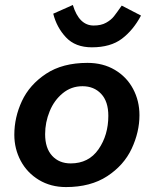

<svg xmlns="http://www.w3.org/2000/svg" viewBox="-20 -740 618 771"><path d="M37.5 0ZM540 -277.5Q540 -335 514.4 -383.1Q488.8 -431.2 441.2 -459.4Q393.8 -487.5 331.2 -487.5Q231.2 -487.5 165 -443.8Q98.8 -400 68.1 -334.4Q37.5 -268.8 37.5 -198.8Q37.5 -142.5 63.1 -94.4Q88.8 -46.2 136.2 -17.5Q183.8 11.2 245 11.2Q343.8 11.2 410.6 -32.5Q477.5 -76.2 508.8 -143.1Q540 -210 540 -277.5ZM415 -275Q415 -197.5 375.6 -140.6Q336.2 -83.8 263.8 -83.8Q217.5 -83.8 189.4 -114.4Q161.2 -145 161.2 -201.2Q161.2 -248.8 179.4 -293.1Q197.5 -337.5 231.9 -365.6Q266.2 -393.8 311.2 -393.8Q357.5 -393.8 386.2 -363.1Q415 -332.5 415 -275ZM546.2 -677.5 468.8 -717.5Q448.8 -688.8 437.5 -674.4Q426.2 -660 406.2 -648.8Q386.2 -637.5 356.2 -637.5Q297.5 -637.5 272.5 -720L193.8 -685Q207.5 -630 245 -590Q282.5 -550 348.8 -550Q423.8 -550 469.4 -584.4Q515 -618.8 546.2 -677.5Z"/></svg>

Font: Cambay
Style: Bold Italic
Weight: 700
Italic angle: -11°
Designer: Pooja Saxena
Foundry: Pooja Saxena
Version: Version 1.006;PS 001.006;hotconv 1.0.70;makeotf.lib2.5.58329